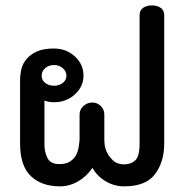

<svg xmlns="http://www.w3.org/2000/svg" viewBox="-20 -667 676 693"><path d="M572.7 -149Q572.7 -82.8 539.6 -38.6Q506.6 5.6 428.3 5.6Q392.4 5.6 361.6 -12.6Q330.8 -30.8 313.6 -61.1Q292.4 -29.8 261.4 -12.1Q230.3 5.6 196.5 5.6Q130.3 5.6 91.4 -31.3Q52.5 -68.2 52.5 -149V-376.8Q52.5 -397 57.3 -417.7Q62.1 -438.4 76.5 -454.8Q90.9 -471.2 114.1 -481.6Q137.4 -491.9 174.7 -491.9Q219.2 -491.9 250.3 -463.4Q281.3 -434.8 281.3 -393.9Q281.3 -354.5 250.3 -326.3Q219.2 -298 174.7 -298Q156.1 -298 140.4 -304V-144.9Q140.4 -118.7 151.3 -96.7Q162.1 -74.7 194.4 -74.7Q219.7 -74.7 234.3 -85.1Q249 -95.5 255.6 -109.1Q262.1 -122.7 264.1 -137.4Q266.2 -152 267.2 -160.1V-253.5Q267.2 -271.7 281.1 -284.3Q294.9 -297 313.6 -297Q330.8 -297 343.7 -284.3Q356.6 -271.7 356.6 -253.5V-160.1Q356.6 -160.1 357.6 -146.5Q358.6 -132.8 366.2 -116.9Q373.7 -101 388.6 -87.4Q403.5 -73.7 428.3 -73.7Q452 -73.7 467.9 -87.9Q483.8 -102 483.8 -149V-612.1Q483.8 -630.3 496.7 -638.9Q509.6 -647.5 528.3 -647.5Q546.5 -647.5 559.6 -638.9Q572.7 -630.3 572.7 -612.1ZM219.7 -393.9Q219.7 -409.6 206.6 -421Q193.4 -432.3 174.7 -432.3Q156.1 -432.3 143.2 -421Q130.3 -409.6 130.3 -393.9Q130.3 -377.8 143.2 -367.7Q156.1 -357.6 174.7 -357.6Q193.4 -357.6 206.6 -367.7Q219.7 -377.8 219.7 -393.9Z"/></svg>

Font: Myanmar KatKuu
Style: Regular
Weight: 400
Designer: Khon Soe Zaw Thu
Foundry: MPUA
Version: Version 1.00 September 13, 2016, initial release